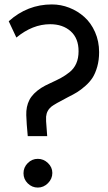

<svg xmlns="http://www.w3.org/2000/svg" viewBox="-20 -826 482 858"><path d="M211.9 -806.2Q252 -806.2 289.6 -791.5Q327.1 -776.9 356.9 -750.2Q386.7 -723.6 404.8 -682.6Q422.9 -641.6 422.9 -592.8Q422.9 -557.6 414.6 -528.1Q406.2 -498.5 393.8 -479Q381.3 -459.5 361.3 -441.9Q341.3 -424.3 324.7 -414.1Q308.1 -403.8 284.2 -392.1Q224.1 -360.8 210.4 -350.1Q188.5 -332.5 186 -304.7Q185.5 -295.9 186 -284.2L190.9 -217.8H104Q98.6 -272.9 97.4 -311.3Q96.2 -349.6 111.3 -379.2Q126.5 -408.7 164.1 -433.1Q179.2 -442.9 206.1 -455.1Q232.9 -467.3 252 -477.5Q271 -487.8 290.5 -503.2Q310.1 -518.6 320.6 -542Q331.1 -565.4 331.1 -597.2Q331.1 -654.8 295.9 -686.3Q260.7 -717.8 204.1 -717.8Q125.5 -717.8 53.2 -658.2L19 -731Q102.5 -806.2 211.9 -806.2ZM213.9 -53.2Q213.9 -26.9 194.3 -7.3Q174.8 12.2 148.9 12.2Q123 12.2 104 -6.6Q85 -25.4 85 -51.8Q85 -78.1 104 -97.2Q123 -116.2 148.9 -116.2Q174.8 -116.2 194.3 -97.4Q213.9 -78.6 213.9 -53.2Z"/></svg>

Font: Stilu
Style: Regular
Weight: 400
Designer: Genilson Lima Santos
Foundry: Genilson Lima Santos
Version: Version 1.200;PS 001.200;hotconv 1.0.88;makeotf.lib2.5.64775